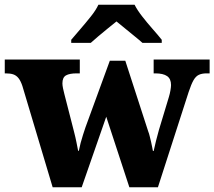

<svg xmlns="http://www.w3.org/2000/svg" viewBox="-25 -786 900 806"><path d="M69 -425Q62 -446 53 -457.5Q44 -469 31.5 -473.5Q19 -478 -1 -478H-5V-536H310V-478H297Q267 -478 252 -469.5Q237 -461 237 -436Q237 -428 239.5 -415.5Q242 -403 245 -392L274 -279Q280 -255 286 -232Q292 -209 296 -188.5Q300 -168 303 -153H306Q309 -169 313.5 -186Q318 -203 323.5 -220Q329 -237 334 -252L436 -531H501L597 -235Q601 -225 603.5 -214Q606 -203 609 -191.5Q612 -180 613.5 -170Q615 -160 617 -152H620Q625 -175 630 -195Q635 -215 642 -240L684 -379Q688 -392 690.5 -406.5Q693 -421 693 -429Q693 -455 676.5 -466.5Q660 -478 627 -478H620V-536H855V-478H842Q823 -478 810 -472Q797 -466 787.5 -449.5Q778 -433 767 -400L638 0H518L421 -296L318 0H196ZM274 -619Q290 -638 312.5 -664Q335 -690 356.5 -717Q378 -744 388 -766H540Q551 -744 572 -717Q593 -690 616 -664Q639 -638 654 -619V-606H573Q561 -617 540.5 -633.5Q520 -650 499.5 -667Q479 -684 464 -696Q449 -684 428 -667Q407 -650 387.5 -633.5Q368 -617 356 -606H274Z"/></svg>

Font: Noto Rashi Hebrew ExtraBold
Style: Regular
Weight: 800
Version: Version 1.006